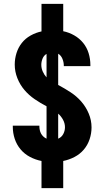

<svg xmlns="http://www.w3.org/2000/svg" viewBox="-20 -863 540 990"><path d="M194 107V-33Q163 -39 134.5 -54Q106 -69 86 -93Q66 -117 56 -147Q46 -177 46 -209V-215H183V-213Q183 -203 185 -193Q187 -183 191.5 -174.5Q196 -166 203.5 -159Q211 -152 220 -148V-315Q189 -331 159 -351.5Q129 -372 106 -399Q83 -426 69.5 -460Q56 -494 56 -530Q56 -560 65 -589Q74 -618 92.5 -641.5Q111 -665 138 -680Q165 -695 194 -701V-843H306V-702Q336 -696 363 -680.5Q390 -665 409 -641.5Q428 -618 437 -588.5Q446 -559 446 -528V-522H309V-525Q309 -542 302 -559.5Q295 -577 280 -586V-425Q312 -408 343.5 -387.5Q375 -367 399 -339.5Q423 -312 437.5 -277.5Q452 -243 452 -206Q452 -175 442 -145Q432 -115 412 -91.5Q392 -68 364 -53.5Q336 -39 306 -33V107ZM220 -464V-585Q206 -577 199.5 -561Q193 -545 193 -529Q193 -511 200.5 -494Q208 -477 220 -464ZM280 -148Q297 -155 306 -171.5Q315 -188 315 -207Q315 -227 305 -245.5Q295 -264 280 -277Z"/></svg>

Font: Iosevka Curly Heavy
Style: Regular
Weight: 900
Monospace: yes
Designer: Belleve Invis
Foundry: Belleve Invis
Version: Version 22.1.2; ttfautohint (v1.8.4)